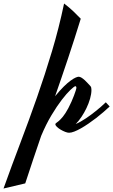

<svg xmlns="http://www.w3.org/2000/svg" viewBox="-231 -728 646 1096"><path d="M134.8 -708Q166.5 -683.6 188.5 -662.6Q210.4 -641.6 230 -621.1Q211.9 -562.5 193.8 -506.1Q175.8 -449.7 157.5 -395Q139.2 -340.3 120.8 -286.6Q102.5 -232.9 83.5 -178.7Q110.4 -211.4 132.3 -233.2Q154.3 -254.9 171.4 -267.3Q188.5 -279.8 200.2 -284.9Q211.9 -290 217.8 -290Q225.6 -290 234.9 -284.2Q244.1 -278.3 253.2 -270Q262.2 -261.7 270 -252.9Q277.8 -244.1 283.2 -238.8Q288.6 -233.4 289.8 -227.3Q291 -221.2 291 -214.8Q291 -191.9 283.2 -164.8Q275.4 -137.7 262.7 -111.1Q250 -84.5 233.9 -60.5Q217.8 -36.6 201.2 -20Q215.3 -25.9 230.2 -34.4Q245.1 -43 259.8 -52.7Q274.4 -62.5 288.6 -73Q302.7 -83.5 315.4 -93.8Q345.2 -117.2 373 -144L395 -120.1Q378.9 -105 359.1 -87.9Q339.4 -70.8 317.9 -54.2Q296.4 -37.6 274.2 -22.5Q252 -7.3 231.4 4.4Q210.9 16.1 193.4 22.9Q175.8 29.8 163.1 29.8Q154.3 29.8 141.1 24.7Q127.9 19.5 115.5 12.2Q103 4.9 94 -3.7Q85 -12.2 85 -19Q85 -22.9 90.1 -26.1Q95.2 -29.3 105 -37.6Q114.7 -45.9 128.4 -62.5Q142.1 -79.1 159.2 -110.8Q168.5 -128.4 176.8 -147.2Q185.1 -166 191.4 -182.6Q197.8 -199.2 201.4 -211.2Q205.1 -223.1 205.1 -227.1Q205.1 -231 203.9 -232.7Q202.6 -234.4 201.7 -235.4Q199.7 -236.3 198.2 -235.8Q191.4 -233.9 170.7 -214.4Q149.9 -194.8 122.1 -158.7Q94.2 -122.6 63 -70.6Q31.7 -18.6 3.9 47.9Q-18.1 112.8 -40.8 179.4Q-63.5 246.1 -86.9 318.8L-210.9 348.1Q-163.1 214.8 -114 85.7Q-64.9 -43.5 -19.5 -173.1Q25.9 -302.7 65.7 -435.3Q105.5 -567.9 134.8 -708Z"/></svg>

Font: Yesteryear
Style: Regular
Weight: 400
Designer: Astigmatic (AOETI)
Foundry: Astigmatic (AOETI)
Version: Version 1.000